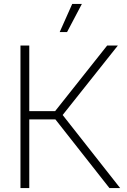

<svg xmlns="http://www.w3.org/2000/svg" viewBox="-20 -960 649 980"><path d="M84.5 0V-727.5H129.4V-392.6H261.2L526.9 -727.5H581.5L299.8 -373L593.3 0H538.6L262.7 -350.6H129.4V0ZM284.7 -796.4 348.6 -939.9H397.9L322.3 -796.4Z"/></svg>

Font: Inter 28pt ExtraLight
Style: Regular
Weight: 250
Designer: Rasmus Andersson
Foundry: rsms
Version: Version 4.001;git-66647c0bb